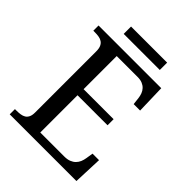

<svg xmlns="http://www.w3.org/2000/svg" viewBox="-234 -966 1091 1091"><g transform="rotate(45 311.5 -420.0)"><path d="M233.9 -49.8H426.8Q450.7 -49.8 467.5 -56.4Q484.4 -63 495.6 -74.2Q506.8 -85.4 513.2 -100.3Q519.5 -115.2 522 -131.8L528.8 -174.8H581.1L574.2 0H38.1V-42H50.8Q67.4 -42 82.3 -44.2Q97.2 -46.4 108.4 -53.2Q119.6 -60.1 126.2 -73.5Q132.8 -86.9 132.8 -108.9V-600.1Q132.8 -623.5 126.5 -637.7Q120.1 -651.9 108.9 -659.4Q97.7 -667 82.8 -669.4Q67.9 -671.9 50.8 -671.9H38.1V-713.9H542L546.9 -539.1H495.1L490.2 -582Q488.3 -598.6 482.7 -613.5Q477.1 -628.4 466.6 -639.6Q456.1 -650.9 440.2 -657.5Q424.3 -664.1 401.9 -664.1H233.9V-397.9H475.1V-349.1H233.9ZM462.9 -781.2H172.9V-840.3H462.9Z"/></g></svg>

Font: Droid Serif
Style: Regular
Weight: 400
Designer: Monotype Design team
Foundry: Monotype Imaging Inc.
Version: Version 1.03